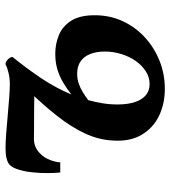

<svg xmlns="http://www.w3.org/2000/svg" viewBox="19 -623 615 693"><g transform="rotate(-90 326.5 -276.5)"><path d="M87 -366.5H50.5Q48.5 -383.5 48.2 -411.5Q48 -439.5 51.2 -469Q54.5 -498.5 62.5 -522.2Q70.5 -546 85 -554.5Q91 -557.5 103.5 -560.8Q116 -564 138 -564Q158 -564 189.2 -561.8Q220.5 -559.5 255.5 -556.2Q290.5 -553 320.8 -550.8Q351 -548.5 368.5 -548.5Q390 -548.5 409.2 -553Q428.5 -557.5 441.5 -564Q446 -564.5 451.8 -561Q457.5 -557.5 462.2 -551.5Q467 -545.5 467.5 -539Q425 -486.5 390.5 -435Q356 -383.5 332 -326.5Q352 -342 373.8 -355.2Q395.5 -368.5 421.2 -376.5Q447 -384.5 479 -384.5Q515 -384.5 546.8 -371.2Q578.5 -358 598.2 -327Q618 -296 618 -242Q618 -187.5 596.8 -141.5Q575.5 -95.5 538.2 -61.2Q501 -27 453.2 -8Q405.5 11 352 11Q298.5 11 254.5 -10.2Q210.5 -31.5 185.8 -74Q161 -116.5 166 -180Q169 -230.5 192.5 -279.8Q216 -329 255.5 -379Q295 -429 345.5 -481L333.5 -460.5Q330 -460 316.5 -460.2Q303 -460.5 283.5 -460.8Q264 -461 242.8 -461Q221.5 -461 202.5 -461.2Q183.5 -461.5 171.5 -461.5Q154.5 -461.5 140.5 -454.8Q126.5 -448 116 -436Q103 -423 95.5 -403.2Q88 -383.5 87 -366.5ZM369 -44Q394 -44 415.2 -57.5Q436.5 -71 452.8 -94Q469 -117 478 -146.2Q487 -175.5 487 -206.5Q487 -235.5 478.2 -258Q469.5 -280.5 451.8 -293Q434 -305.5 407 -305.5Q388.5 -305.5 372 -300Q355.5 -294.5 340.5 -285.2Q325.5 -276 311.5 -265.5Q304 -239 299.8 -211Q295.5 -183 296 -155Q296.5 -121.5 304.8 -96.5Q313 -71.5 329.2 -57.8Q345.5 -44 369 -44Z"/></g></svg>

Font: Merriweather 28pt
Style: Bold Italic
Weight: 700
Italic angle: -7.8°
Version: Version 2.101